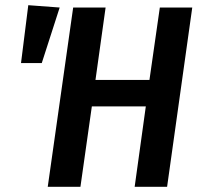

<svg xmlns="http://www.w3.org/2000/svg" viewBox="-20 -720 772 740"><path d="M164 0 262 -691H387L348 -412H556L596 -691H721L624 0H499L542 -310H334L290 0ZM210 -691 141 -477H61L89 -700Z"/></svg>

Font: Fira Sans Condensed Medium
Style: Italic
Weight: 500
Width: 3
Italic angle: -8°
Designer: bBox Type GmbH & Carrois Corporate GbR & Edenspiekermann AG
Foundry: bBox Type GmbH & Carrois Corporate GbR & Edenspiekermann AG
Version: Version 4.301